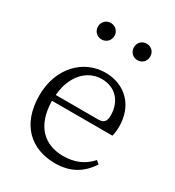

<svg xmlns="http://www.w3.org/2000/svg" viewBox="-186 -874 912 999"><g transform="rotate(30 270.5 -375.0)"><path d="M291 -488C376 -488 425 -427 425 -347C425 -314 416 -296 379 -296H124C134 -418 206 -488 291 -488ZM298 14C391 14 453 -26 498 -94L479 -110C436 -62 383 -40 315 -40C203 -40 124 -110 122 -260H485C489 -275 492 -295 492 -321C492 -440 413 -526 291 -526C160 -526 51 -418 51 -252C51 -76 154 14 298 14ZM185 -665C212 -665 235 -685 235 -715C235 -744 212 -764 185 -764C159 -764 136 -744 136 -715C136 -685 159 -665 185 -665ZM401 -665C428 -665 450 -685 450 -715C450 -744 428 -764 401 -764C374 -764 352 -744 352 -715C352 -685 374 -665 401 -665Z"/></g></svg>

Font: Kiri Minchoo Light
Style: Regular
Weight: 300
Designer: Ryoko NISHIZUKA 西塚涼子 (kana & ideographs); Frank Grießhammer (Latin, Greek & Cyrillic);
akenotsuki.com/eyeben/fonts/ (U+
Foundry: Adobe
akenotsuki.com/eyeben/fonts/
Version: Version 4.002;hotconv 1.0.119;makeotfexe 2.5.65604